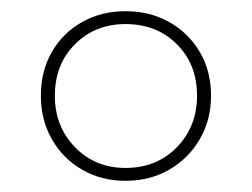

<svg xmlns="http://www.w3.org/2000/svg" viewBox="-20 -633 451 343"><path d="M204 -310Q161 -310 126.5 -330Q92 -350 72.5 -384.5Q53 -419 53 -462Q53 -506 72.5 -540Q92 -574 126.5 -593.5Q161 -613 204 -613Q248 -613 282.5 -593.5Q317 -574 337 -540Q357 -506 357 -462Q357 -419 337 -384.5Q317 -350 282.5 -330Q248 -310 204 -310ZM204 -333Q260 -333 296 -370Q332 -407 332 -462Q332 -518 296 -554Q260 -590 204 -590Q150 -590 114 -554Q78 -518 78 -462Q78 -407 114 -370Q150 -333 204 -333Z"/></svg>

Font: Piazzolla SC Thin
Style: Regular
Weight: 100
Designer: Juan Pablo del Peral
Foundry: Huerta Tipografica
Version: Version 1.330